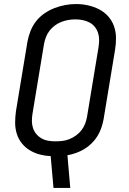

<svg xmlns="http://www.w3.org/2000/svg" viewBox="-20 -766 640 951"><path d="M245 165 231 7Q203 6 176.5 -1Q150 -8 127 -22Q104 -36 87.5 -57Q71 -78 63 -104Q55 -130 55 -158Q55 -186 59 -215L116 -560Q121 -586 131 -612Q141 -638 158.5 -660.5Q176 -683 200 -699.5Q224 -716 250 -726Q276 -736 303 -741Q330 -746 357 -746Q387 -746 416 -739.5Q445 -733 470.5 -720Q496 -707 515 -686Q534 -665 544 -638Q554 -611 554.5 -580.5Q555 -550 550 -520L493 -175Q489 -154 482 -133Q475 -112 463 -92.5Q451 -73 434.5 -56.5Q418 -40 398 -28Q378 -16 357 -8.5Q336 -1 314 3L328 165ZM254 -66Q272 -66 289.5 -68Q307 -70 324 -77Q341 -84 356.5 -95Q372 -106 383.5 -121Q395 -136 401.5 -153Q408 -170 411 -187L468 -532Q471 -551 471 -569Q471 -587 465.5 -603.5Q460 -620 449 -633.5Q438 -647 422.5 -655Q407 -663 389.5 -666.5Q372 -670 353 -670Q335 -670 318 -667Q301 -664 284 -657.5Q267 -651 251.5 -639.5Q236 -628 225 -613.5Q214 -599 207.5 -582Q201 -565 198 -548L141 -203Q138 -185 138 -166.5Q138 -148 143.5 -131.5Q149 -115 160 -102Q171 -89 186 -80.5Q201 -72 218.5 -69Q236 -66 254 -66Z"/></svg>

Font: Zed Sans Extended
Style: Italic
Weight: 400
Width: 7
Italic angle: -9°
Designer: Belleve Invis
Foundry: Belleve Invis
Version: Version 1.0.0; ttfautohint (v1.8.4)